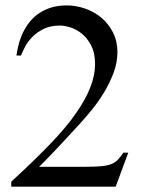

<svg xmlns="http://www.w3.org/2000/svg" viewBox="-20 -697 540 717"><path d="M412.1 0H22V-18.6Q107.9 -97.2 168.7 -160.6Q229.5 -224.1 264.6 -275.4Q335 -376 335 -457Q335 -499.5 320.3 -527.3Q305.7 -555.2 284.9 -571.8Q264.2 -588.4 241.9 -595Q219.7 -601.6 204.1 -601.6Q168.9 -601.6 143.8 -589.4Q118.7 -577.1 101.3 -559.6Q84 -542 73.7 -522.7Q63.5 -503.4 58.6 -489.7H41.5Q43.5 -504.4 47.9 -524.2Q52.2 -543.9 61 -564.7Q69.8 -585.4 83.5 -605.5Q97.2 -625.5 117.4 -641.4Q137.7 -657.2 165.3 -667Q192.9 -676.8 229 -676.8Q264.2 -676.8 298.3 -664.8Q332.5 -652.8 359.1 -630.4Q385.7 -607.9 402.1 -575.4Q418.5 -543 418.5 -502.4Q418.5 -463.4 404.1 -425Q389.6 -386.7 368.4 -351.6Q347.2 -316.4 322.5 -286.4Q297.9 -256.3 277.3 -233.9Q216.3 -167.5 178.7 -127.9Q141.1 -88.4 126 -74.2H299.3Q336.9 -74.2 359.4 -76.4Q381.8 -78.6 396.2 -84.5Q410.6 -90.3 420.2 -100.6Q429.7 -110.8 440.9 -127H459Z"/></svg>

Font: Goda
Style: Regular
Weight: 400
Version: 1.0.5